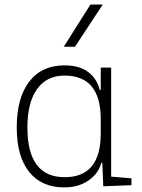

<svg xmlns="http://www.w3.org/2000/svg" viewBox="-20 -815 626 845"><path d="M262.7 9.8Q163.1 9.8 108.4 -58.3Q53.7 -126.5 53.7 -253.9Q53.7 -384.3 108.6 -455.8Q163.6 -527.3 263.7 -527.3Q330.6 -527.3 369.1 -497.3Q407.7 -467.3 418.9 -418.9H423.3V-517.6H469.2V-37.6L558.6 -30.3V0L434.6 4.9L430.2 -98.6H425.8Q419.9 -71.8 398.9 -46.9Q377.9 -22 343.5 -6.1Q309.1 9.8 262.7 9.8ZM423.3 -226.6V-291Q423.3 -482.4 263.7 -482.4Q185.5 -482.4 143.1 -422.9Q100.6 -363.3 100.6 -253.9Q100.6 -35.2 264.6 -35.2Q423.3 -35.2 423.3 -226.6ZM260.7 -609.4 377.9 -794.9H432.1L310.1 -609.4Z"/></svg>

Font: Cascadia Mono NF ExtraLight
Style: Regular
Weight: 200
Monospace: yes
Designer: Aaron Bell
Foundry: Saja Typeworks
Version: Version 2404.023; ttfautohint (v1.8.4)